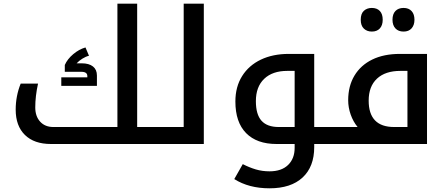

<svg xmlns="http://www.w3.org/2000/svg" viewBox="-20 -780 2418 1040"><path d="M312 -315V-361H453V-368Q453 -391 421 -391H331V-428Q345 -460 376.5 -486.5Q408 -513 443 -523L462 -478Q445 -474 426.5 -462.5Q408 -451 395 -437H423Q462 -437 483.5 -420Q505 -403 505 -371V-315Z M256 0Q165 0 115 -49Q65 -98 65 -186Q65 -260 92 -327H186Q171 -259 171 -198Q171 -150 197.5 -121Q224 -92 269 -92H616V-760H723V-92H855Q860 -92 860 -88V-5Q860 0 855 0Z M845 0Q840 0 840 -5V-88Q840 -92 845 -92H975V-760H1084V0Z M1778 -92Q1783 -92 1783 -88V-5Q1783 0 1778 0H1597Q1592 0 1592 -5V-88Q1592 -92 1597 -92ZM1440 240Q1328 240 1249 190L1295 109Q1330 127 1365 137.5Q1400 148 1440 148Q1505 148 1540.5 113.5Q1576 79 1576 21V0H1478Q1371 0 1313 -59Q1255 -118 1255 -230Q1255 -310 1291.5 -368Q1328 -426 1393 -457Q1458 -488 1544 -488H1682V17Q1682 123 1619 181.5Q1556 240 1440 240ZM1576 -92V-396H1536Q1456 -396 1411 -353Q1366 -310 1366 -232Q1366 -160 1396.5 -126Q1427 -92 1490 -92Z M1994 -609Q1968 -609 1951 -625Q1934 -641 1934 -673Q1934 -706 1951 -721.5Q1968 -737 1994 -737Q2022 -737 2037.5 -720.5Q2053 -704 2053 -673Q2053 -643 2037.5 -626Q2022 -609 1994 -609ZM2166 -609Q2138 -609 2122 -626Q2106 -643 2106 -673Q2106 -704 2122 -720.5Q2138 -737 2166 -737Q2194 -737 2209.5 -720Q2225 -703 2225 -673Q2225 -644 2209.5 -626.5Q2194 -609 2166 -609Z M1768 0Q1763 0 1763 -5V-88Q1763 -92 1768 -92H1917Q1893 -121 1879.5 -159.5Q1866 -198 1866 -237Q1866 -314 1900 -370.5Q1934 -427 1996.5 -457.5Q2059 -488 2146 -488H2293V0ZM2115 -92H2187V-396H2149Q2067 -396 2022 -354Q1977 -312 1977 -235Q1977 -92 2115 -92Z"/></svg>

Font: Noto Kufi Arabic Medium
Style: Regular
Weight: 500
Designer: Monotype Design Team, David Williams, Khaled Hosny
Foundry: Google LLC
Version: Version 2.109; ttfautohint (v1.8.4.7-5d5b)